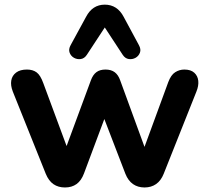

<svg xmlns="http://www.w3.org/2000/svg" viewBox="-20 -798 900 826"><path d="M259.5 8.5Q230.8 8.5 210.1 -5.6Q189.5 -19.8 177 -50L35.2 -403.8Q24.8 -430.5 28.5 -451.8Q32.2 -473 49.4 -485.9Q66.5 -498.8 96 -498.8Q121.2 -498.8 137.6 -486.6Q154 -474.5 166.2 -440.5L277.8 -139.2H255.2L371 -452.5Q379.8 -476.5 394.8 -487.6Q409.8 -498.8 434 -498.8Q458.5 -498.8 473.8 -487.1Q489 -475.5 497 -452.5L611.5 -139.2H591.8L703.8 -444.5Q715.5 -475.8 733.6 -487.2Q751.8 -498.8 773 -498.8Q800.8 -498.8 815.8 -485.1Q830.8 -471.5 833 -450.1Q835.2 -428.8 824.8 -403.5L684.2 -50.2Q672.5 -20.8 651.5 -6.1Q630.5 8.5 601.8 8.5Q573 8.5 552.1 -6.1Q531.2 -20.8 519.5 -50.2L396.8 -369.2H460L341.2 -51.5Q329.8 -21 309.4 -6.2Q289 8.5 259.5 8.5ZM577.5 -604Q587.5 -586 582 -571.4Q576.5 -556.8 563 -549.2Q549.5 -541.8 534 -544Q518.5 -546.2 508 -562L430.8 -679.8L353.5 -562Q343 -546.2 327.5 -544Q312 -541.8 298.5 -549.2Q285 -556.8 279.5 -571.4Q274 -586 284 -604L350.5 -726Q364 -751.8 384.1 -764.9Q404.2 -778 430.8 -778Q457.5 -778 477.9 -764.9Q498.2 -751.8 511.8 -726Z"/></svg>

Font: Nunito ExtraLight
Style: Regular
Weight: 200
Designer: Vernon Adams
Foundry: Vernon Adams
Version: Version 3.602;April 4, 2023;FontCreator 14.0.0.2856 64-bit